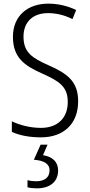

<svg xmlns="http://www.w3.org/2000/svg" viewBox="-20 -744 492 1054"><path d="M409 -188C409 -297 350 -340 246 -386C158 -425 109 -455 109 -543C109 -624 161 -672 244 -672C286 -672 333 -662 378 -639L398 -689C355 -710 302 -724 245 -724C132 -724 51 -657 51 -542C51 -428 114 -384 208 -342C307 -298 352 -268 352 -184C352 -96 296 -42 205 -42C147 -42 88 -57 45 -78V-20C86 -1 141 10 205 10C327 10 409 -62 409 -188ZM299 192C299 144 268 116 216 108L241 50H203L166 133C219 137 252 153 252 192C252 231 223 251 179 251C162 251 145 249 131 245V284C144 288 162 290 182 290C255 290 299 253 299 192Z"/></svg>

Font: Noto Sans Display SemiCondensed Light
Style: Regular
Weight: 300
Width: 4
Designer: Monotype Design Team
Foundry: Monotype Imaging Inc.
Version: Version 1.900